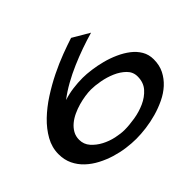

<svg xmlns="http://www.w3.org/2000/svg" viewBox="-161 -972 1220 1220"><g transform="rotate(-45 449.5 -361.5)"><path d="M874 -267.6Q874 -214.8 853.5 -174.3Q833 -133.8 798.8 -102.5Q764.6 -71.3 719.7 -49.8Q674.8 -28.3 626.5 -14.6Q578.1 -1 529.3 5.4Q480.5 11.7 438.5 11.7Q397.5 11.7 350.6 5.4Q303.7 -1 257.3 -15.1Q210.9 -29.3 168 -51.8Q125 -74.2 91.8 -105.5Q58.6 -136.7 39.1 -177.2Q19.5 -217.8 19.5 -269.5Q19.5 -329.1 49.8 -383.3Q80.1 -437.5 128.9 -484.4Q177.7 -531.2 239.7 -571.3Q301.8 -611.3 366.2 -643.1Q430.7 -674.8 491.7 -697.8Q552.7 -720.7 598.6 -735.4L711.9 -668.9Q660.2 -654.3 605 -634.8Q549.8 -615.2 495.6 -591.8Q441.4 -568.4 390.6 -540Q339.8 -511.7 296.9 -478.5Q338.9 -492.2 382.8 -498Q426.8 -503.9 470.7 -503.9Q504.9 -503.9 548.3 -498Q591.8 -492.2 636.7 -480.5Q681.6 -468.8 724.1 -449.7Q766.6 -430.7 800.3 -404.8Q834 -378.9 854 -344.7Q874 -310.5 874 -267.6ZM456.1 -414.1Q431.6 -414.1 401.9 -409.7Q372.1 -405.3 340.8 -396.5Q309.6 -387.7 280.3 -374Q251 -360.4 228 -341.3Q205.1 -322.3 190.9 -297.4Q176.8 -272.5 176.8 -241.2Q176.8 -200.2 203.6 -169.9Q230.5 -139.6 268.6 -119.6Q306.6 -99.6 349.6 -90.3Q392.6 -81.1 424.8 -81.1Q466.8 -81.1 518.6 -89.4Q570.3 -97.7 616.2 -118.2Q662.1 -138.7 693.4 -173.8Q724.6 -209 724.6 -262.7Q724.6 -303.7 695.3 -332.5Q666 -361.3 624 -379.4Q582 -397.5 535.6 -405.8Q489.3 -414.1 456.1 -414.1Z"/></g></svg>

Font: Cherry Cream Soda
Style: Regular
Weight: 400
Designer: Font Diner, Inc
Foundry: Font Diner, Inc
Version: Version 1.001